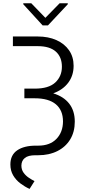

<svg xmlns="http://www.w3.org/2000/svg" viewBox="-20 -954 528 1192"><path d="M60.1 -727.5H213.9Q279.8 -727.5 330.1 -705.1Q380.4 -682.6 408.7 -641.8Q437 -601.1 437 -545.4Q437 -484.9 403.6 -440.4Q370.1 -396 310.5 -374.5Q375 -355 409.7 -310.5Q444.3 -266.1 444.3 -198.7Q444.3 -135.3 415.8 -88.4Q387.2 -41.5 335.9 -15.9Q284.7 9.8 217.3 9.8H199.7Q154.8 9.8 134 26.9Q113.3 43.9 112.8 73.7Q112.8 99.1 126 117.7Q139.2 136.2 158 148.9Q176.8 161.6 194.3 170.4L163.6 218.8Q134.3 205.6 106.7 184.8Q79.1 164.1 61.8 134.8Q44.4 105.5 44.4 66.9Q44.4 8.3 86.9 -20.8Q129.4 -49.8 203.1 -49.8H217.3Q290 -49.8 330.3 -91.6Q370.6 -133.3 371.1 -199.7Q371.1 -269.5 326.7 -306.6Q282.2 -343.8 195.8 -343.8H131.3V-356V-403.8H194.3Q281.7 -403.3 323 -441.7Q364.3 -480 364.3 -540Q364.3 -600.1 326.4 -633.8Q288.6 -667.5 213.9 -667.5H60.1ZM174.3 -933.6 261.7 -843.3 350.1 -933.6H400.9V-927.7L277.8 -796.4H244.6L124.5 -927.7V-933.6Z"/></svg>

Font: Inter Display Light
Style: Regular
Weight: 300
Designer: Rasmus Andersson
Foundry: rsms
Version: Version 4.000;git-a52131595